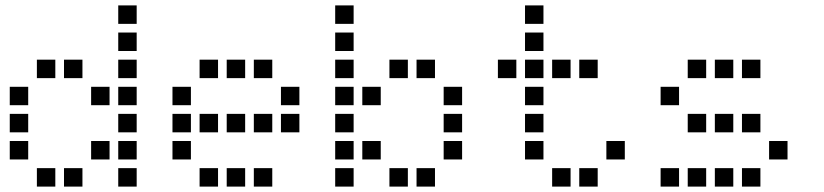

<svg xmlns="http://www.w3.org/2000/svg" viewBox="-20 -704 3040 708"><path d="M417 -684Q416 -684 416 -684Q416 -684 416 -683V-617Q416 -616 416 -616Q416 -616 417 -616H483Q484 -616 484 -616Q484 -616 484 -617V-683Q484 -684 484 -684Q484 -684 483 -684ZM417 -584Q416 -584 416 -584Q416 -584 416 -583V-517Q416 -516 416 -516Q416 -516 417 -516H483Q484 -516 484 -516Q484 -516 484 -517V-583Q484 -584 484 -584Q484 -584 483 -584ZM117 -484Q116 -484 116 -484Q116 -484 116 -483V-417Q116 -416 116 -416Q116 -416 117 -416H183Q184 -416 184 -416Q184 -416 184 -417V-483Q184 -484 184 -484Q184 -484 183 -484ZM217 -484Q216 -484 216 -484Q216 -484 216 -483V-417Q216 -416 216 -416Q216 -416 217 -416H283Q284 -416 284 -416Q284 -416 284 -417V-483Q284 -484 284 -484Q284 -484 283 -484ZM417 -484Q416 -484 416 -484Q416 -484 416 -483V-417Q416 -416 416 -416Q416 -416 417 -416H483Q484 -416 484 -416Q484 -416 484 -417V-483Q484 -484 484 -484Q484 -484 483 -484ZM17 -384Q16 -384 16 -384Q16 -384 16 -383V-317Q16 -316 16 -316Q16 -316 17 -316H83Q84 -316 84 -316Q84 -316 84 -317V-383Q84 -384 84 -384Q84 -384 83 -384ZM317 -384Q316 -384 316 -384Q316 -384 316 -383V-317Q316 -316 316 -316Q316 -316 317 -316H383Q384 -316 384 -316Q384 -316 384 -317V-383Q384 -384 384 -384Q384 -384 383 -384ZM417 -384Q416 -384 416 -384Q416 -384 416 -383V-317Q416 -316 416 -316Q416 -316 417 -316H483Q484 -316 484 -316Q484 -316 484 -317V-383Q484 -384 484 -384Q484 -384 483 -384ZM17 -284Q16 -284 16 -284Q16 -284 16 -283V-217Q16 -216 16 -216Q16 -216 17 -216H83Q84 -216 84 -216Q84 -216 84 -217V-283Q84 -284 84 -284Q84 -284 83 -284ZM417 -284Q416 -284 416 -284Q416 -284 416 -283V-217Q416 -216 416 -216Q416 -216 417 -216H483Q484 -216 484 -216Q484 -216 484 -217V-283Q484 -284 484 -284Q484 -284 483 -284ZM17 -184Q16 -184 16 -184Q16 -184 16 -183V-117Q16 -116 16 -116Q16 -116 17 -116H83Q84 -116 84 -116Q84 -116 84 -117V-183Q84 -184 84 -184Q84 -184 83 -184ZM317 -184Q316 -184 316 -184Q316 -184 316 -183V-117Q316 -116 316 -116Q316 -116 317 -116H383Q384 -116 384 -116Q384 -116 384 -117V-183Q384 -184 384 -184Q384 -184 383 -184ZM417 -184Q416 -184 416 -184Q416 -184 416 -183V-117Q416 -116 416 -116Q416 -116 417 -116H483Q484 -116 484 -116Q484 -116 484 -117V-183Q484 -184 484 -184Q484 -184 483 -184ZM117 -84Q116 -84 116 -84Q116 -84 116 -83V-17Q116 -16 116 -16Q116 -16 117 -16H183Q184 -16 184 -16Q184 -16 184 -17V-83Q184 -84 184 -84Q184 -84 183 -84ZM217 -84Q216 -84 216 -84Q216 -84 216 -83V-17Q216 -16 216 -16Q216 -16 217 -16H283Q284 -16 284 -16Q284 -16 284 -17V-83Q284 -84 284 -84Q284 -84 283 -84ZM417 -84Q416 -84 416 -84Q416 -84 416 -83V-17Q416 -16 416 -16Q416 -16 417 -16H483Q484 -16 484 -16Q484 -16 484 -17V-83Q484 -84 484 -84Q484 -84 483 -84Z M717 -484Q716 -484 716 -484Q716 -484 716 -483V-417Q716 -416 716 -416Q716 -416 717 -416H783Q784 -416 784 -416Q784 -416 784 -417V-483Q784 -484 784 -484Q784 -484 783 -484ZM817 -484Q816 -484 816 -484Q816 -484 816 -483V-417Q816 -416 816 -416Q816 -416 817 -416H883Q884 -416 884 -416Q884 -416 884 -417V-483Q884 -484 884 -484Q884 -484 883 -484ZM917 -484Q916 -484 916 -484Q916 -484 916 -483V-417Q916 -416 916 -416Q916 -416 917 -416H983Q984 -416 984 -416Q984 -416 984 -417V-483Q984 -484 984 -484Q984 -484 983 -484ZM617 -384Q616 -384 616 -384Q616 -384 616 -383V-317Q616 -316 616 -316Q616 -316 617 -316H683Q684 -316 684 -316Q684 -316 684 -317V-383Q684 -384 684 -384Q684 -384 683 -384ZM1017 -384Q1016 -384 1016 -384Q1016 -384 1016 -383V-317Q1016 -316 1016 -316Q1016 -316 1017 -316H1083Q1084 -316 1084 -316Q1084 -316 1084 -317V-383Q1084 -384 1084 -384Q1084 -384 1083 -384ZM617 -284Q616 -284 616 -284Q616 -284 616 -283V-217Q616 -216 616 -216Q616 -216 617 -216H683Q684 -216 684 -216Q684 -216 684 -217V-283Q684 -284 684 -284Q684 -284 683 -284ZM717 -284Q716 -284 716 -284Q716 -284 716 -283V-217Q716 -216 716 -216Q716 -216 717 -216H783Q784 -216 784 -216Q784 -216 784 -217V-283Q784 -284 784 -284Q784 -284 783 -284ZM817 -284Q816 -284 816 -284Q816 -284 816 -283V-217Q816 -216 816 -216Q816 -216 817 -216H883Q884 -216 884 -216Q884 -216 884 -217V-283Q884 -284 884 -284Q884 -284 883 -284ZM917 -284Q916 -284 916 -284Q916 -284 916 -283V-217Q916 -216 916 -216Q916 -216 917 -216H983Q984 -216 984 -216Q984 -216 984 -217V-283Q984 -284 984 -284Q984 -284 983 -284ZM1017 -284Q1016 -284 1016 -284Q1016 -284 1016 -283V-217Q1016 -216 1016 -216Q1016 -216 1017 -216H1083Q1084 -216 1084 -216Q1084 -216 1084 -217V-283Q1084 -284 1084 -284Q1084 -284 1083 -284ZM617 -184Q616 -184 616 -184Q616 -184 616 -183V-117Q616 -116 616 -116Q616 -116 617 -116H683Q684 -116 684 -116Q684 -116 684 -117V-183Q684 -184 684 -184Q684 -184 683 -184ZM717 -84Q716 -84 716 -84Q716 -84 716 -83V-17Q716 -16 716 -16Q716 -16 717 -16H783Q784 -16 784 -16Q784 -16 784 -17V-83Q784 -84 784 -84Q784 -84 783 -84ZM817 -84Q816 -84 816 -84Q816 -84 816 -83V-17Q816 -16 816 -16Q816 -16 817 -16H883Q884 -16 884 -16Q884 -16 884 -17V-83Q884 -84 884 -84Q884 -84 883 -84ZM917 -84Q916 -84 916 -84Q916 -84 916 -83V-17Q916 -16 916 -16Q916 -16 917 -16H983Q984 -16 984 -16Q984 -16 984 -17V-83Q984 -84 984 -84Q984 -84 983 -84Z M1217 -684Q1216 -684 1216 -684Q1216 -684 1216 -683V-617Q1216 -616 1216 -616Q1216 -616 1217 -616H1283Q1284 -616 1284 -616Q1284 -616 1284 -617V-683Q1284 -684 1284 -684Q1284 -684 1283 -684ZM1217 -584Q1216 -584 1216 -584Q1216 -584 1216 -583V-517Q1216 -516 1216 -516Q1216 -516 1217 -516H1283Q1284 -516 1284 -516Q1284 -516 1284 -517V-583Q1284 -584 1284 -584Q1284 -584 1283 -584ZM1217 -484Q1216 -484 1216 -484Q1216 -484 1216 -483V-417Q1216 -416 1216 -416Q1216 -416 1217 -416H1283Q1284 -416 1284 -416Q1284 -416 1284 -417V-483Q1284 -484 1284 -484Q1284 -484 1283 -484ZM1417 -484Q1416 -484 1416 -484Q1416 -484 1416 -483V-417Q1416 -416 1416 -416Q1416 -416 1417 -416H1483Q1484 -416 1484 -416Q1484 -416 1484 -417V-483Q1484 -484 1484 -484Q1484 -484 1483 -484ZM1517 -484Q1516 -484 1516 -484Q1516 -484 1516 -483V-417Q1516 -416 1516 -416Q1516 -416 1517 -416H1583Q1584 -416 1584 -416Q1584 -416 1584 -417V-483Q1584 -484 1584 -484Q1584 -484 1583 -484ZM1217 -384Q1216 -384 1216 -384Q1216 -384 1216 -383V-317Q1216 -316 1216 -316Q1216 -316 1217 -316H1283Q1284 -316 1284 -316Q1284 -316 1284 -317V-383Q1284 -384 1284 -384Q1284 -384 1283 -384ZM1317 -384Q1316 -384 1316 -384Q1316 -384 1316 -383V-317Q1316 -316 1316 -316Q1316 -316 1317 -316H1383Q1384 -316 1384 -316Q1384 -316 1384 -317V-383Q1384 -384 1384 -384Q1384 -384 1383 -384ZM1617 -384Q1616 -384 1616 -384Q1616 -384 1616 -383V-317Q1616 -316 1616 -316Q1616 -316 1617 -316H1683Q1684 -316 1684 -316Q1684 -316 1684 -317V-383Q1684 -384 1684 -384Q1684 -384 1683 -384ZM1217 -284Q1216 -284 1216 -284Q1216 -284 1216 -283V-217Q1216 -216 1216 -216Q1216 -216 1217 -216H1283Q1284 -216 1284 -216Q1284 -216 1284 -217V-283Q1284 -284 1284 -284Q1284 -284 1283 -284ZM1617 -284Q1616 -284 1616 -284Q1616 -284 1616 -283V-217Q1616 -216 1616 -216Q1616 -216 1617 -216H1683Q1684 -216 1684 -216Q1684 -216 1684 -217V-283Q1684 -284 1684 -284Q1684 -284 1683 -284ZM1217 -184Q1216 -184 1216 -184Q1216 -184 1216 -183V-117Q1216 -116 1216 -116Q1216 -116 1217 -116H1283Q1284 -116 1284 -116Q1284 -116 1284 -117V-183Q1284 -184 1284 -184Q1284 -184 1283 -184ZM1317 -184Q1316 -184 1316 -184Q1316 -184 1316 -183V-117Q1316 -116 1316 -116Q1316 -116 1317 -116H1383Q1384 -116 1384 -116Q1384 -116 1384 -117V-183Q1384 -184 1384 -184Q1384 -184 1383 -184ZM1617 -184Q1616 -184 1616 -184Q1616 -184 1616 -183V-117Q1616 -116 1616 -116Q1616 -116 1617 -116H1683Q1684 -116 1684 -116Q1684 -116 1684 -117V-183Q1684 -184 1684 -184Q1684 -184 1683 -184ZM1217 -84Q1216 -84 1216 -84Q1216 -84 1216 -83V-17Q1216 -16 1216 -16Q1216 -16 1217 -16H1283Q1284 -16 1284 -16Q1284 -16 1284 -17V-83Q1284 -84 1284 -84Q1284 -84 1283 -84ZM1417 -84Q1416 -84 1416 -84Q1416 -84 1416 -83V-17Q1416 -16 1416 -16Q1416 -16 1417 -16H1483Q1484 -16 1484 -16Q1484 -16 1484 -17V-83Q1484 -84 1484 -84Q1484 -84 1483 -84ZM1517 -84Q1516 -84 1516 -84Q1516 -84 1516 -83V-17Q1516 -16 1516 -16Q1516 -16 1517 -16H1583Q1584 -16 1584 -16Q1584 -16 1584 -17V-83Q1584 -84 1584 -84Q1584 -84 1583 -84Z M1917 -684Q1916 -684 1916 -684Q1916 -684 1916 -683V-617Q1916 -616 1916 -616Q1916 -616 1917 -616H1983Q1984 -616 1984 -616Q1984 -616 1984 -617V-683Q1984 -684 1984 -684Q1984 -684 1983 -684ZM1917 -584Q1916 -584 1916 -584Q1916 -584 1916 -583V-517Q1916 -516 1916 -516Q1916 -516 1917 -516H1983Q1984 -516 1984 -516Q1984 -516 1984 -517V-583Q1984 -584 1984 -584Q1984 -584 1983 -584ZM1817 -484Q1816 -484 1816 -484Q1816 -484 1816 -483V-417Q1816 -416 1816 -416Q1816 -416 1817 -416H1883Q1884 -416 1884 -416Q1884 -416 1884 -417V-483Q1884 -484 1884 -484Q1884 -484 1883 -484ZM1917 -484Q1916 -484 1916 -484Q1916 -484 1916 -483V-417Q1916 -416 1916 -416Q1916 -416 1917 -416H1983Q1984 -416 1984 -416Q1984 -416 1984 -417V-483Q1984 -484 1984 -484Q1984 -484 1983 -484ZM2017 -484Q2016 -484 2016 -484Q2016 -484 2016 -483V-417Q2016 -416 2016 -416Q2016 -416 2017 -416H2083Q2084 -416 2084 -416Q2084 -416 2084 -417V-483Q2084 -484 2084 -484Q2084 -484 2083 -484ZM2117 -484Q2116 -484 2116 -484Q2116 -484 2116 -483V-417Q2116 -416 2116 -416Q2116 -416 2117 -416H2183Q2184 -416 2184 -416Q2184 -416 2184 -417V-483Q2184 -484 2184 -484Q2184 -484 2183 -484ZM1917 -384Q1916 -384 1916 -384Q1916 -384 1916 -383V-317Q1916 -316 1916 -316Q1916 -316 1917 -316H1983Q1984 -316 1984 -316Q1984 -316 1984 -317V-383Q1984 -384 1984 -384Q1984 -384 1983 -384ZM1917 -284Q1916 -284 1916 -284Q1916 -284 1916 -283V-217Q1916 -216 1916 -216Q1916 -216 1917 -216H1983Q1984 -216 1984 -216Q1984 -216 1984 -217V-283Q1984 -284 1984 -284Q1984 -284 1983 -284ZM1917 -184Q1916 -184 1916 -184Q1916 -184 1916 -183V-117Q1916 -116 1916 -116Q1916 -116 1917 -116H1983Q1984 -116 1984 -116Q1984 -116 1984 -117V-183Q1984 -184 1984 -184Q1984 -184 1983 -184ZM2217 -184Q2216 -184 2216 -184Q2216 -184 2216 -183V-117Q2216 -116 2216 -116Q2216 -116 2217 -116H2283Q2284 -116 2284 -116Q2284 -116 2284 -117V-183Q2284 -184 2284 -184Q2284 -184 2283 -184ZM2017 -84Q2016 -84 2016 -84Q2016 -84 2016 -83V-17Q2016 -16 2016 -16Q2016 -16 2017 -16H2083Q2084 -16 2084 -16Q2084 -16 2084 -17V-83Q2084 -84 2084 -84Q2084 -84 2083 -84ZM2117 -84Q2116 -84 2116 -84Q2116 -84 2116 -83V-17Q2116 -16 2116 -16Q2116 -16 2117 -16H2183Q2184 -16 2184 -16Q2184 -16 2184 -17V-83Q2184 -84 2184 -84Q2184 -84 2183 -84Z M2517 -484Q2516 -484 2516 -484Q2516 -484 2516 -483V-417Q2516 -416 2516 -416Q2516 -416 2517 -416H2583Q2584 -416 2584 -416Q2584 -416 2584 -417V-483Q2584 -484 2584 -484Q2584 -484 2583 -484ZM2617 -484Q2616 -484 2616 -484Q2616 -484 2616 -483V-417Q2616 -416 2616 -416Q2616 -416 2617 -416H2683Q2684 -416 2684 -416Q2684 -416 2684 -417V-483Q2684 -484 2684 -484Q2684 -484 2683 -484ZM2717 -484Q2716 -484 2716 -484Q2716 -484 2716 -483V-417Q2716 -416 2716 -416Q2716 -416 2717 -416H2783Q2784 -416 2784 -416Q2784 -416 2784 -417V-483Q2784 -484 2784 -484Q2784 -484 2783 -484ZM2417 -384Q2416 -384 2416 -384Q2416 -384 2416 -383V-317Q2416 -316 2416 -316Q2416 -316 2417 -316H2483Q2484 -316 2484 -316Q2484 -316 2484 -317V-383Q2484 -384 2484 -384Q2484 -384 2483 -384ZM2517 -284Q2516 -284 2516 -284Q2516 -284 2516 -283V-217Q2516 -216 2516 -216Q2516 -216 2517 -216H2583Q2584 -216 2584 -216Q2584 -216 2584 -217V-283Q2584 -284 2584 -284Q2584 -284 2583 -284ZM2617 -284Q2616 -284 2616 -284Q2616 -284 2616 -283V-217Q2616 -216 2616 -216Q2616 -216 2617 -216H2683Q2684 -216 2684 -216Q2684 -216 2684 -217V-283Q2684 -284 2684 -284Q2684 -284 2683 -284ZM2717 -284Q2716 -284 2716 -284Q2716 -284 2716 -283V-217Q2716 -216 2716 -216Q2716 -216 2717 -216H2783Q2784 -216 2784 -216Q2784 -216 2784 -217V-283Q2784 -284 2784 -284Q2784 -284 2783 -284ZM2817 -184Q2816 -184 2816 -184Q2816 -184 2816 -183V-117Q2816 -116 2816 -116Q2816 -116 2817 -116H2883Q2884 -116 2884 -116Q2884 -116 2884 -117V-183Q2884 -184 2884 -184Q2884 -184 2883 -184ZM2417 -84Q2416 -84 2416 -84Q2416 -84 2416 -83V-17Q2416 -16 2416 -16Q2416 -16 2417 -16H2483Q2484 -16 2484 -16Q2484 -16 2484 -17V-83Q2484 -84 2484 -84Q2484 -84 2483 -84ZM2517 -84Q2516 -84 2516 -84Q2516 -84 2516 -83V-17Q2516 -16 2516 -16Q2516 -16 2517 -16H2583Q2584 -16 2584 -16Q2584 -16 2584 -17V-83Q2584 -84 2584 -84Q2584 -84 2583 -84ZM2617 -84Q2616 -84 2616 -84Q2616 -84 2616 -83V-17Q2616 -16 2616 -16Q2616 -16 2617 -16H2683Q2684 -16 2684 -16Q2684 -16 2684 -17V-83Q2684 -84 2684 -84Q2684 -84 2683 -84ZM2717 -84Q2716 -84 2716 -84Q2716 -84 2716 -83V-17Q2716 -16 2716 -16Q2716 -16 2717 -16H2783Q2784 -16 2784 -16Q2784 -16 2784 -17V-83Q2784 -84 2784 -84Q2784 -84 2783 -84Z"/></svg>

Font: Doto Black SemiBold
Style: Regular
Weight: 600
Monospace: yes
Version: Version 1.000